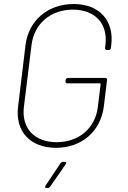

<svg xmlns="http://www.w3.org/2000/svg" viewBox="-20 -728 635 956"><path d="M259 8C386 8 481 -73 497 -198L513 -330C514 -336 510 -340 504 -340H318C312 -340 308 -336 307 -330L306 -323C306 -317 309 -313 315 -313H478C480 -313 481 -311 481 -309L467 -194C454 -89 372 -20 262 -20C151 -20 86 -90 99 -196L137 -504C150 -610 232 -680 343 -680C453 -680 518 -610 505 -505L503 -489C503 -483 506 -479 512 -479H522C527 -479 532 -483 532 -489L534 -504C549 -626 474 -708 347 -708C218 -708 122 -626 107 -503L70 -197C55 -74 130 8 259 8ZM212 208H218C223 208 227 205 230 201L307 90C312 83 310 78 302 78H293C288 78 284 81 281 85L207 196C202 203 204 208 212 208Z"/></svg>

Font: Barlow Thin
Style: Italic
Weight: 250
Italic angle: -7°
Designer: Jeremy Tribby
Foundry: Tribby Type
Version: Version 1.422;hotconv 1.0.109;makeotfexe 2.5.65596